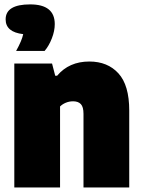

<svg xmlns="http://www.w3.org/2000/svg" viewBox="-20 -832 634 852"><path d="M43.5 -550H211L225 -496H233.5Q286.5 -559 376.5 -559Q457.5 -559 505.5 -506.5Q553.5 -454 553.5 -341.5V0H350.5V-327Q350.5 -357.5 338.8 -370Q327 -382.5 304.5 -382.5Q287.5 -382.5 272.2 -376.2Q257 -370 246.5 -359.5V0H43.5ZM223 -725Q223 -695 210.2 -662Q197.5 -629 178 -606H51.5Q77 -651.5 83 -680.5Q5 -689.5 5 -746Q5 -812.5 114 -812.5Q223 -812.5 223 -725Z"/></svg>

Font: Encode Sans Semi Condensed Black
Style: Regular
Weight: 900
Width: 4
Designer: Multiple Designers
Foundry: Impallari Type
Version: Version 2.000